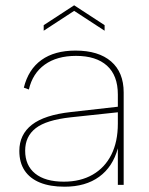

<svg xmlns="http://www.w3.org/2000/svg" viewBox="-20 -698 564 725"><path d="M375 -582 260 -657 145 -582V-603L260 -678L375 -603ZM425 0V-138Q406 -68 354.5 -30.5Q303 7 224 7Q169 7 131 -8.5Q93 -24 73 -54Q53 -84 53 -128Q53 -190 100.5 -227Q148 -264 248 -275L425 -295V-341Q425 -413 384 -450Q343 -487 267 -487Q195 -487 149 -454Q103 -421 89 -360L70 -367Q87 -436 136.5 -471.5Q186 -507 265 -507Q352 -507 399.5 -466Q447 -425 447 -349V0ZM425 -274 247 -255Q155 -245 115 -214Q75 -183 75 -129Q75 -73 113 -42.5Q151 -12 221 -12Q284 -12 330 -38.5Q376 -65 400.5 -114Q425 -163 425 -231Z"/></svg>

Font: Albert Sans Thin
Style: Regular
Weight: 250
Designer: Andreas Rasmussen
Foundry: a.Foundry
Version: Version 1.025